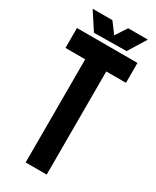

<svg xmlns="http://www.w3.org/2000/svg" viewBox="-210 -821 713 877"><g transform="rotate(30 146.5 -382.5)"><path d="M65 -669 5 -761H109L151 -705L190 -765H294L236 -671ZM91 0V-544H-13V-649H306V-544H202V0Z"/></g></svg>

Font: New Amsterdam
Style: Regular
Weight: 400
Designer: Vladimir Nikolic
Foundry: Vladimir Nikolic
Version: Version 1.000; ttfautohint (v1.8.4.7-5d5b)